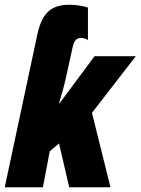

<svg xmlns="http://www.w3.org/2000/svg" viewBox="-33 -790 593 810"><path d="M124 -642 -13 0H148L177 -152L216 -185L259 0H433L355 -314L540 -553H366L218 -354H216C228 -393 238 -429 246 -466L273 -589C280 -621 291 -630 309 -630C321 -630 333 -625 338 -621V-758C322 -764 291 -770 260 -770C180 -770 143 -732 124 -642Z"/></svg>

Font: Noto Sans ExtraCondensed Black
Style: Italic
Weight: 900
Width: 2
Italic angle: -12°
Designer: Monotype Design Team
Foundry: Monotype Imaging Inc.
Version: Version 2.013